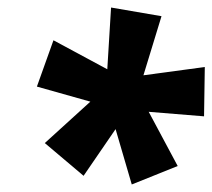

<svg xmlns="http://www.w3.org/2000/svg" viewBox="-20 -788 564 510"><path d="M330 -298 452 -347 375 -491 522 -479 524 -610 361 -588 409 -745 275 -768 265 -604 122 -681 78 -558 220 -518 99 -408 202 -321 287 -445Z"/></svg>

Font: Noto Sans SemiCondensed ExtraBold
Style: Italic
Weight: 800
Width: 4
Italic angle: -12°
Designer: Monotype Design Team
Foundry: Monotype Imaging Inc.
Version: Version 2.013